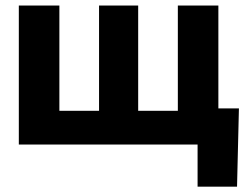

<svg xmlns="http://www.w3.org/2000/svg" viewBox="-20 -536 907 712"><path d="M200.2 -515.6V-125H347.3V-515.6H492.4V-125H639.5V-515.6H789.8V0H49.8V-515.6ZM712.7 0H670.1V-134.1H866L859 156.2H712.7Z"/></svg>

Font: Intratopia Thin
Style: Regular
Weight: 100
Designer: Rasmus Andersson
Foundry: rsms
Version: Version 3.000;Glyphs 3.2.3 (3260)